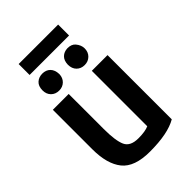

<svg xmlns="http://www.w3.org/2000/svg" viewBox="-252 -959 1080 1080"><g transform="rotate(-45 288.5 -418.5)"><path d="M497 -25Q425 17 282 17Q160 17 111 -44Q62 -105 62 -222V-536H188V-257Q188 -164 206.5 -123Q225 -82 289 -82Q344 -82 372 -95V-536H497ZM108 -767V-854H422V-767ZM230 -652Q229 -623 210.5 -605Q192 -587 164 -587Q135 -587 116.5 -605.5Q98 -624 98 -654Q98 -688 117 -705Q136 -722 164 -722Q193 -722 211 -704Q229 -686 230 -652ZM433 -654Q433 -624 414 -605.5Q395 -587 367 -587Q338 -587 319.5 -605.5Q301 -624 301 -656Q302 -688 319.5 -705Q337 -722 365 -723Q397 -723 413 -704Q433 -680 433 -654Z"/></g></svg>

Font: Repo
Style: DemiBold
Weight: 600
Designer: Stefan Peev
Foundry: Context Ltd
Version: Version 001.000